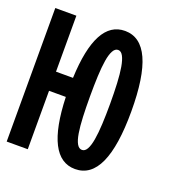

<svg xmlns="http://www.w3.org/2000/svg" viewBox="-132 -749 799 861"><g transform="rotate(20 268.0 -318.5)"><path d="M-9.8 -637.2H90.8V-370.1H171.9Q183.1 -647.9 319.8 -647.9Q469.2 -647.9 469.2 -317.9Q469.2 11.2 319.8 11.2Q180.2 11.2 170.9 -278.8H90.8V0H-9.8ZM272 -317.9Q272 -265.1 273.9 -220.9Q275.9 -176.8 281 -145.3Q286.1 -113.8 295.7 -96.9Q305.2 -80.1 319.8 -80.1Q334 -80.1 343.5 -96.9Q353 -113.8 358.4 -145.3Q363.8 -176.8 366 -220.9Q368.2 -265.1 368.2 -317.9Q368.2 -371.1 366 -415Q363.8 -459 358.4 -490.5Q353 -522 343.5 -539.6Q334 -557.1 319.8 -557.1Q305.2 -557.1 295.7 -539.6Q286.1 -522 281 -490.5Q275.9 -459 273.9 -415Q272 -371.1 272 -317.9Z"/></g></svg>

Font: Anonymous Pro
Style: Bold
Weight: 700
Monospace: yes
Designer: Mark Simonson
Version: Version 1.003